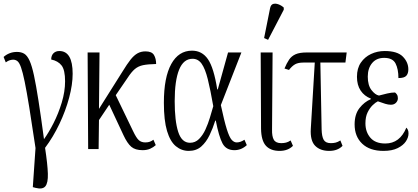

<svg xmlns="http://www.w3.org/2000/svg" viewBox="-35 -827 2316 1065"><path d="M162 215 147 211 162 -6Q142 -141 127.5 -230.5Q113 -320 102 -373.5Q91 -427 81.5 -453.5Q72 -480 61.5 -488Q51 -496 38 -496Q30 -496 19.5 -493Q9 -490 -3 -481L-15 -511Q-1 -524 18 -531.5Q37 -539 59 -539Q83 -539 99.5 -529Q116 -519 129 -490.5Q142 -462 153.5 -408.5Q165 -355 178.5 -268.5Q192 -182 209 -55Q235 -91 262 -144Q289 -197 307.5 -258Q326 -319 326 -376Q326 -439 306.5 -464Q287 -489 249 -497Q249 -519 261.5 -531.5Q274 -544 294 -544Q368 -544 368 -418Q368 -358 348.5 -285Q329 -212 294.5 -139.5Q260 -67 215 -7Q229 85 230.5 136.5Q232 188 216.5 206.5Q201 225 162 215Z M454 0 451 -536H517L514 -223L645 -431Q670 -472 689 -496Q708 -520 727.5 -531Q747 -542 772 -542Q807 -542 819 -522Q831 -502 831 -472Q785 -471 758.5 -465.5Q732 -460 713 -444Q694 -428 672 -394L607 -299L703 -100Q721 -62 735 -49.5Q749 -37 771 -37Q786 -37 796.5 -41Q807 -45 816 -52L829 -22Q816 -10 798 -2Q780 6 756 6Q715 6 693 -13Q671 -32 650 -77L571 -246L514 -161L512 0Z M1012 10Q972 10 940.5 -16Q909 -42 891.5 -100.5Q874 -159 874 -257Q874 -398 915 -472Q956 -546 1030 -546Q1086 -546 1118.5 -498.5Q1151 -451 1170 -331H1173L1230 -536H1304L1190 -244Q1209 -155 1223 -110.5Q1237 -66 1250 -51.5Q1263 -37 1278 -37Q1299 -37 1321 -52L1334 -22Q1304 6 1265 6Q1219 6 1199 -32Q1179 -70 1162 -158H1159Q1146 -116 1127.5 -77.5Q1109 -39 1081.5 -14.5Q1054 10 1012 10ZM1019 -35Q1048 -35 1069 -56Q1090 -77 1104.5 -108.5Q1119 -140 1129.5 -175Q1140 -210 1148 -238Q1132 -330 1117.5 -388Q1103 -446 1083.5 -473.5Q1064 -501 1033 -501Q983 -501 958.5 -440.5Q934 -380 934 -266Q934 -156 953.5 -95.5Q973 -35 1019 -35Z M1516 10Q1466 10 1440 -18.5Q1414 -47 1413 -113L1411 -536H1477L1474 -109Q1473 -70 1484 -51.5Q1495 -33 1525 -33Q1539 -33 1551.5 -36Q1564 -39 1577 -48L1590 -18Q1562 10 1516 10ZM1452 -606 1430 -616 1463 -781Q1467 -801 1480 -805Q1493 -809 1509.5 -803Q1526 -797 1539 -785V-773Z M1791 10Q1741 10 1713 -18.5Q1685 -47 1689 -113L1711 -480H1648Q1619 -480 1602 -470.5Q1585 -461 1568 -439L1543 -447Q1555 -476 1568.5 -496Q1582 -516 1604.5 -526Q1627 -536 1667 -536H1888L1881 -480H1742L1749 -109Q1750 -70 1760.5 -51.5Q1771 -33 1800 -33Q1815 -33 1827 -36Q1839 -39 1853 -48L1865 -18Q1838 10 1791 10Z M2092 10Q2016 10 1974 -30Q1932 -70 1932 -137Q1932 -193 1959 -227.5Q1986 -262 2022 -277V-280Q1986 -294 1965.5 -324.5Q1945 -355 1945 -401Q1945 -448 1966.5 -479.5Q1988 -511 2023 -527.5Q2058 -544 2099 -544Q2169 -544 2199.5 -513Q2230 -482 2230 -442Q2230 -419 2218.5 -406.5Q2207 -394 2175 -394Q2175 -444 2159 -475Q2143 -506 2096 -506Q2053 -506 2029 -477Q2005 -448 2005 -402Q2005 -354 2025.5 -327.5Q2046 -301 2067 -297Q2090 -303 2113 -308.5Q2136 -314 2156 -314Q2161 -311 2166.5 -303Q2172 -295 2172 -282Q2172 -268 2161.5 -257Q2151 -246 2133 -246Q2119 -246 2102.5 -251Q2086 -256 2061 -265Q2048 -259 2032 -243.5Q2016 -228 2004 -203.5Q1992 -179 1992 -143Q1992 -95 2019.5 -63Q2047 -31 2102 -31Q2183 -31 2219 -119Q2223 -115 2227 -107.5Q2231 -100 2231 -87Q2231 -65 2216.5 -43Q2202 -21 2171 -5.5Q2140 10 2092 10Z"/></svg>

Font: Noto Serif ExtraCondensed Light
Style: Regular
Weight: 300
Width: 2
Designer: Monotype Design Team
Foundry: Monotype Imaging Inc.
Version: Version 2.014; ttfautohint (v1.8.4.7-5d5b)